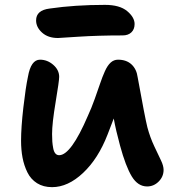

<svg xmlns="http://www.w3.org/2000/svg" viewBox="-20 -774 721 792"><path d="M219.2 -617.2Q178.2 -617.2 153.6 -639.4Q128.9 -661.6 128.9 -689.9Q128.9 -731.9 185.1 -738.8Q289.1 -753.9 413.1 -753.9Q473.6 -753.9 504.4 -728.3Q535.2 -702.6 535.2 -674.8Q535.2 -653.3 522 -640.6Q508.8 -627.9 485.8 -627.9Q385.7 -627.9 304 -622.6Q222.2 -617.2 219.2 -617.2ZM194.8 -2Q158.7 -2 132.8 -18.3Q106.9 -34.7 93 -63Q79.1 -91.3 73 -123.5Q66.9 -155.8 66.9 -193.8Q66.9 -248.5 76.4 -331.1Q85.9 -413.6 95.2 -457Q107.4 -527.8 145 -527.8Q175.3 -527.8 199.7 -506.6Q224.1 -485.4 224.1 -457Q224.1 -440.4 209.5 -353Q194.8 -265.6 194.8 -221.2Q194.8 -202.6 195.8 -189.7Q196.8 -176.8 199.5 -162.6Q202.1 -148.4 208.3 -141.1Q214.4 -133.8 224.1 -133.8Q272.9 -133.8 342.8 -296.9Q356.9 -327.1 370.8 -366Q384.8 -404.8 393.3 -430.4Q401.9 -456.1 412.6 -480Q423.3 -503.9 436.5 -515.9Q449.7 -527.8 466.8 -527.8Q501.5 -527.8 522.5 -508.3Q543.5 -488.8 547.9 -455.1Q578.1 -288.1 587.9 -249Q599.1 -207 616.5 -170.4Q633.8 -133.8 644.3 -111.8Q654.8 -89.8 654.8 -73.2Q654.8 -45.4 634.5 -25.1Q614.3 -4.9 586.9 -4.9Q548.8 -4.9 523.7 -46.1Q498.5 -87.4 475.1 -173.8Q458 -236.3 449.2 -285.2Q429.2 -233.9 423.8 -219.2Q385.3 -119.6 322.8 -60.8Q260.3 -2 194.8 -2Z"/></svg>

Font: Shantell Sans Bouncy
Style: Regular
Weight: 600
Designer: Stephen Nixon, Anya Danilova, Shantell Martin
Foundry: Arrow Type
Version: Version 1.006;[9816181b4]